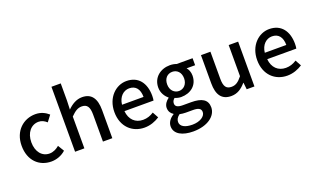

<svg xmlns="http://www.w3.org/2000/svg" viewBox="-100 -1382 3655 2214"><g transform="rotate(-20 1727.5 -275.0)"><path d="M311 13C374 13 439 -10 488 -55L442 -131C409 -103 368 -81 322 -81C230 -81 167 -158 167 -274C167 -391 233 -469 325 -469C363 -469 394 -453 424 -426L481 -501C441 -536 390 -564 320 -564C175 -564 48 -458 48 -274C48 -92 162 13 311 13Z M604 0H718V-390C767 -439 802 -465 853 -465C918 -465 946 -427 946 -332V0H1061V-346C1061 -486 1009 -564 893 -564C822 -564 763 -526 714 -477L718 -586V-797H604Z M1454 13C1526 13 1589 -12 1640 -45L1600 -118C1560 -92 1518 -77 1469 -77C1374 -77 1308 -140 1299 -245H1656C1659 -258 1661 -281 1661 -303C1661 -459 1583 -564 1437 -564C1308 -564 1186 -453 1186 -274C1186 -93 1305 13 1454 13ZM1298 -324C1308 -420 1370 -474 1439 -474C1519 -474 1562 -419 1562 -324Z M1967 247C2143 247 2255 161 2255 55C2255 -39 2187 -79 2057 -79H1956C1886 -79 1864 -100 1864 -133C1864 -159 1876 -175 1894 -191C1918 -180 1946 -174 1971 -174C2086 -174 2177 -243 2177 -363C2177 -405 2162 -442 2141 -464H2246V-550H2051C2030 -558 2002 -564 1971 -564C1857 -564 1758 -491 1758 -366C1758 -301 1793 -249 1830 -220V-215C1800 -194 1769 -157 1769 -114C1769 -69 1791 -40 1819 -23V-18C1768 13 1739 56 1739 103C1739 198 1835 247 1967 247ZM1971 -248C1914 -248 1867 -293 1867 -366C1867 -441 1913 -483 1971 -483C2029 -483 2075 -440 2075 -366C2075 -293 2028 -248 1971 -248ZM1984 170C1893 170 1837 139 1837 85C1837 56 1851 29 1884 5C1907 10 1932 13 1958 13H2041C2108 13 2144 27 2144 73C2144 124 2080 170 1984 170Z M2349 -550V-204C2349 -64 2401 13 2518 13C2594 13 2648 -25 2698 -83H2701L2710 0H2805V-550H2689V-168C2643 -110 2608 -86 2557 -86C2492 -86 2465 -123 2465 -218V-550Z M3206 13C3278 13 3341 -12 3392 -45L3352 -118C3312 -92 3270 -77 3221 -77C3126 -77 3060 -140 3051 -245H3408C3411 -258 3413 -281 3413 -303C3413 -459 3335 -564 3189 -564C3060 -564 2938 -453 2938 -274C2938 -93 3057 13 3206 13ZM3050 -324C3060 -420 3122 -474 3191 -474C3271 -474 3314 -419 3314 -324Z"/></g></svg>

Font: Kinto Sans Med
Style: Regular
Weight: 500
Designer: Authors: Ryoko NISHIZUKA  (kana & ideographs); Paul D. Hunt (Latin, Greek & Cyrillic); Wenlong ZHANG  (bopomofo); Sandol
Foundry: Adobe Systems Incorporated, ookami Inc.
Version: Version 0.001